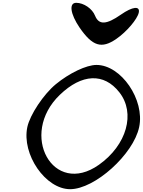

<svg xmlns="http://www.w3.org/2000/svg" viewBox="-20 -1308 1014 1363"><path d="M174 -406C133 -212 303 35 478 35C653 35 927 -212 968 -406C1009 -600 840 -847 665 -847C593 -847 472 -789 376 -710C289 -638 193 -494 174 -406ZM405 -635C561 -785 718 -792 827 -653C944 -505 880 -278 682 -138C358 91 111 -353 405 -635ZM521 -1288C468 -1288 479 -1209 545 -1112C636 -980 701 -959 806 -1032C879 -1082 955 -1172 965 -1218C976 -1268 921 -1262 838 -1204C735 -1132 682 -1130 655 -1196C635 -1247 574 -1288 521 -1288Z"/></svg>

Font: Venom Sans
Style: Obl
Weight: 400
Version: Version 1.001